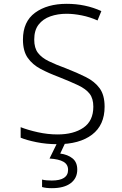

<svg xmlns="http://www.w3.org/2000/svg" viewBox="-20 -744 640 1004"><path d="M280 10Q223 10 171 -0.5Q119 -11 88 -24V-79Q126 -64 178 -52.5Q230 -41 281 -41Q365 -41 416.5 -76.5Q468 -112 468 -186Q468 -229 448.5 -254Q429 -279 389 -298Q349 -317 286 -342Q235 -361 192.5 -383.5Q150 -406 125 -441.5Q100 -477 100 -537Q100 -631 163.5 -677.5Q227 -724 329 -724Q427 -724 510 -686L490 -637Q450 -655 407.5 -663.5Q365 -672 328 -672Q282 -672 243.5 -658.5Q205 -645 182 -615.5Q159 -586 159 -537Q159 -493 178.5 -467.5Q198 -442 235 -424Q272 -406 324 -387Q383 -364 429 -341Q475 -318 501 -282.5Q527 -247 527 -186Q527 -90 461.5 -40Q396 10 280 10ZM251 240Q220 240 200 234V195Q211 198 225 199Q239 200 251 200Q336 200 336 144Q336 116 312 102Q288 88 239 85L282 -3H324L295 59Q334 64 359 84Q384 104 384 143Q384 188 349.5 214Q315 240 251 240Z"/></svg>

Font: Noto Sans Mono Light
Style: Regular
Weight: 300
Designer: Monotype Design Team
Foundry: Monotype Imaging Inc.
Version: Version 2.014; ttfautohint (v1.8.4.7-5d5b)